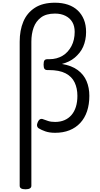

<svg xmlns="http://www.w3.org/2000/svg" viewBox="-20 -959 740 1414"><path d="M168 435Q146 435 135.5 428.5Q125 422 125 409V-652Q125 -736 152 -800Q179 -864 236.5 -901.5Q294 -939 385 -939Q438 -939 480.5 -924.5Q523 -910 552.5 -882Q582 -854 598 -814.5Q614 -775 614 -723Q614 -694 608.5 -666.5Q603 -639 592.5 -615Q582 -591 566 -571Q550 -551 530.5 -534.5Q511 -518 487 -506.5Q463 -495 436 -488Q508 -476 552.5 -443Q597 -410 617.5 -361.5Q638 -313 638 -253Q638 -190 621 -139.5Q604 -89 571 -53.5Q538 -18 491.5 0.5Q445 19 386 19Q344 19 314 8.5Q284 -2 265 -14Q255 -21 253 -32.5Q251 -44 258 -59Q266 -77 276.5 -81.5Q287 -86 300 -80Q314 -75 334.5 -68Q355 -61 386 -61Q424 -61 454.5 -74Q485 -87 506.5 -112Q528 -137 539 -172.5Q550 -208 550 -253Q550 -309 529.5 -352Q509 -395 463 -419Q417 -443 339 -443H329Q314 -443 307.5 -452Q301 -461 301 -483Q301 -506 307.5 -514.5Q314 -523 329 -523H343Q371 -523 395.5 -529.5Q420 -536 441 -548.5Q462 -561 478.5 -579.5Q495 -598 506.5 -620Q518 -642 524 -668.5Q530 -695 530 -724Q530 -767 512.5 -796.5Q495 -826 462 -842.5Q429 -859 385 -859Q320 -859 282 -830.5Q244 -802 227.5 -755.5Q211 -709 211 -652V409Q211 422 200 428.5Q189 435 168 435Z"/></svg>

Font: Playwrite DE Grund
Style: Regular
Weight: 400
Designer: Veronika Burian, José Scaglione
Foundry: TypeTogether
Version: Version 1.002